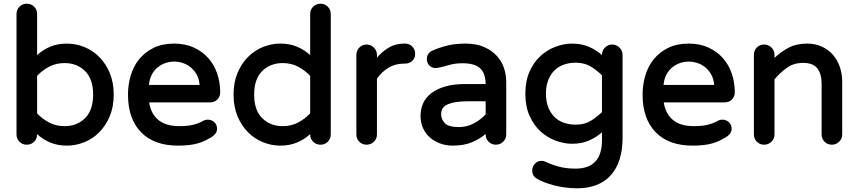

<svg xmlns="http://www.w3.org/2000/svg" viewBox="-20 -765 4624 1035"><path d="M124 -745Q148 -745 164 -729Q180 -713 180 -689V-468Q213 -498 252.5 -514Q292 -530 341 -530Q388 -530 433.5 -512Q479 -494 514.5 -458.5Q550 -423 571.5 -372Q593 -321 593 -255Q593 -189 571.5 -138Q550 -87 514.5 -51.5Q479 -16 433.5 2Q388 20 341 20Q292 20 252.5 4Q213 -12 180 -42V-40Q180 -17 164 -1Q148 15 124 15Q101 15 85 -1Q69 -17 69 -40V-689Q69 -713 85 -729Q101 -745 124 -745ZM328 -85Q395 -85 438.5 -128Q482 -171 482 -255Q482 -339 438.5 -382Q395 -425 328 -425Q282 -425 245 -405.5Q208 -386 180 -356V-154Q208 -124 245 -104.5Q282 -85 328 -85Z M670 -255Q670 -308 684.5 -357.5Q699 -407 729.5 -445Q760 -483 807 -506.5Q854 -530 919 -530Q979 -530 1025.5 -508.5Q1072 -487 1103.5 -451Q1135 -415 1151 -367.5Q1167 -320 1167 -268Q1167 -245 1152 -229Q1137 -213 1111 -213H784Q793 -153 833 -119Q873 -85 947 -85Q991 -85 1021.5 -92.5Q1052 -100 1078 -115Q1087 -120 1100 -120Q1120 -120 1135 -106.5Q1150 -93 1150 -71Q1150 -56 1141 -44.5Q1132 -33 1119 -25Q1102 -15 1084.5 -6.5Q1067 2 1045.5 8Q1024 14 998 17Q972 20 939 20Q811 20 740.5 -52Q670 -124 670 -255ZM783 -307H1056Q1053 -341 1039 -365Q1025 -389 1005.5 -404Q986 -419 963.5 -426Q941 -433 919 -433Q897 -433 874.5 -426Q852 -419 832.5 -404Q813 -389 799.5 -365Q786 -341 783 -307Z M1239 -255Q1239 -321 1260.5 -372Q1282 -423 1317.5 -458.5Q1353 -494 1398.5 -512Q1444 -530 1491 -530Q1540 -530 1579.5 -514Q1619 -498 1652 -468V-689Q1652 -713 1668 -729Q1684 -745 1708 -745Q1731 -745 1747 -729Q1763 -713 1763 -689V-40Q1763 -17 1747 -1Q1731 15 1708 15Q1684 15 1668 -1Q1652 -17 1652 -40V-42Q1619 -12 1579.5 4Q1540 20 1491 20Q1444 20 1398.5 2Q1353 -16 1317.5 -51.5Q1282 -87 1260.5 -138Q1239 -189 1239 -255ZM1350 -255Q1350 -171 1393.5 -128Q1437 -85 1504 -85Q1550 -85 1587 -104.5Q1624 -124 1652 -154V-356Q1624 -386 1587 -405.5Q1550 -425 1504 -425Q1437 -425 1393.5 -382Q1350 -339 1350 -255Z M1901 -469Q1901 -492 1917 -508.5Q1933 -525 1956 -525Q1979 -525 1995.5 -508.5Q2012 -492 2012 -469V-454Q2039 -486 2075 -508Q2111 -530 2159 -530H2164Q2187 -530 2202.5 -514Q2218 -498 2218 -475Q2218 -451 2202 -436.5Q2186 -422 2162 -422H2157Q2110 -422 2073.5 -399.5Q2037 -377 2012 -341V-40Q2012 -17 1995.5 -1Q1979 15 1956 15Q1933 15 1917 -1Q1901 -17 1901 -40Z M2487 -312H2598Q2597 -372 2567 -398Q2537 -424 2474 -424Q2433 -424 2402.5 -415Q2372 -406 2344 -400Q2334 -398 2328 -398Q2309 -398 2295 -411.5Q2281 -425 2281 -446Q2281 -462 2289 -474.5Q2297 -487 2313 -493Q2349 -509 2392 -519.5Q2435 -530 2490 -530Q2547 -530 2588.5 -512Q2630 -494 2657 -465Q2684 -436 2696.5 -399Q2709 -362 2709 -323V-40Q2709 -17 2692.5 -1Q2676 15 2653 15Q2630 15 2614 -1Q2598 -17 2598 -40V-43Q2569 -18 2526 1Q2483 20 2420 20Q2386 20 2354.5 9Q2323 -2 2299 -22.5Q2275 -43 2261 -73Q2247 -103 2247 -140Q2247 -178 2261.5 -209.5Q2276 -241 2306 -263.5Q2336 -286 2381 -299Q2426 -312 2487 -312ZM2454 -80Q2498 -80 2535.5 -100.5Q2573 -121 2598 -149V-219H2499Q2433 -219 2395.5 -203.5Q2358 -188 2358 -150Q2358 -121 2378.5 -100.5Q2399 -80 2454 -80Z M2812 -260Q2812 -329 2835 -380Q2858 -431 2894.5 -464Q2931 -497 2976 -513.5Q3021 -530 3064 -530Q3115 -530 3155 -512.5Q3195 -495 3225 -468V-469Q3225 -492 3241 -508.5Q3257 -525 3280 -525Q3303 -525 3319.5 -508.5Q3336 -492 3336 -469V-22Q3336 109 3272.5 179.5Q3209 250 3091 250Q3060 250 3028.5 246Q2997 242 2968 234.5Q2939 227 2914.5 217.5Q2890 208 2872 197Q2862 191 2855.5 180.5Q2849 170 2849 153Q2849 134 2863 118Q2877 102 2899 102Q2911 102 2921 107Q2952 122 2992 133Q3032 144 3082 144Q3225 144 3225 -9V-52Q3195 -25 3155 -7.5Q3115 10 3064 10Q3021 10 2976 -6.5Q2931 -23 2894.5 -56Q2858 -89 2835 -140Q2812 -191 2812 -260ZM2923 -260Q2923 -218 2935.5 -186.5Q2948 -155 2969.5 -134Q2991 -113 3020.5 -103Q3050 -93 3083 -93Q3131 -93 3165 -114Q3199 -135 3225 -161V-359Q3199 -385 3165 -406Q3131 -427 3083 -427Q3050 -427 3020.5 -417Q2991 -407 2969.5 -386Q2948 -365 2935.5 -333.5Q2923 -302 2923 -260Z M3444 -255Q3444 -308 3458.5 -357.5Q3473 -407 3503.5 -445Q3534 -483 3581 -506.5Q3628 -530 3693 -530Q3753 -530 3799.5 -508.5Q3846 -487 3877.5 -451Q3909 -415 3925 -367.5Q3941 -320 3941 -268Q3941 -245 3926 -229Q3911 -213 3885 -213H3558Q3567 -153 3607 -119Q3647 -85 3721 -85Q3765 -85 3795.5 -92.5Q3826 -100 3852 -115Q3861 -120 3874 -120Q3894 -120 3909 -106.5Q3924 -93 3924 -71Q3924 -56 3915 -44.5Q3906 -33 3893 -25Q3876 -15 3858.5 -6.5Q3841 2 3819.5 8Q3798 14 3772 17Q3746 20 3713 20Q3585 20 3514.5 -52Q3444 -124 3444 -255ZM3557 -307H3830Q3827 -341 3813 -365Q3799 -389 3779.5 -404Q3760 -419 3737.5 -426Q3715 -433 3693 -433Q3671 -433 3648.5 -426Q3626 -419 3606.5 -404Q3587 -389 3573.5 -365Q3560 -341 3557 -307Z M4044 -40V-469Q4044 -493 4060 -509Q4076 -525 4099 -525Q4122 -525 4138.5 -509Q4155 -493 4155 -469V-453Q4186 -483 4228.5 -506.5Q4271 -530 4331 -530Q4376 -530 4411 -513.5Q4446 -497 4470.5 -469Q4495 -441 4507.5 -403.5Q4520 -366 4520 -324V-40Q4520 -17 4503.5 -1Q4487 15 4464 15Q4441 15 4425 -1Q4409 -17 4409 -40V-314Q4409 -367 4386 -396.5Q4363 -426 4309 -426Q4258 -426 4221 -399Q4184 -372 4155 -337V-40Q4155 -17 4138.5 -1Q4122 15 4099 15Q4076 15 4060 -1Q4044 -17 4044 -40Z"/></svg>

Font: Varela Round Precious
Style: Medium
Weight: 500
Designer: Joe Prince
Foundry: Joe Prince
Version: Version 1.000